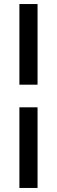

<svg xmlns="http://www.w3.org/2000/svg" viewBox="-20 -750 282 950"><path d="M76 -331V-730H165.8V-331ZM76 180V-219H165.8V180Z"/></svg>

Font: MuseoModerno Thin
Style: Regular
Weight: 100
Designer: Pablo Cosgaya, Héctor Gatti, Marcela Romero, and the Authors of The MuseoModerno Project.
Foundry: Omnibus-Type Team
Version: Version 1.003